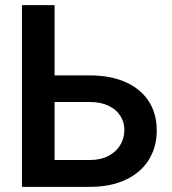

<svg xmlns="http://www.w3.org/2000/svg" viewBox="-20 -727 668 747"><path d="M589.8 -219.7Q589.8 -154.8 558.8 -105Q527.8 -55.2 469 -27.6Q410.2 0 330.1 0H65.4V-707H192.4V-433.6H330.1Q410.6 -433.6 469.2 -407.2Q527.8 -380.9 558.8 -332.8Q589.8 -284.7 589.8 -219.7ZM330.1 -104.5Q371.6 -104.5 401.9 -120.4Q432.1 -136.2 448 -163.1Q463.9 -189.9 463.9 -221.7Q463.9 -252 448 -276.6Q432.1 -301.3 401.9 -315.7Q371.6 -330.1 330.1 -330.1H192.4V-104.5Z"/></svg>

Font: Pretendard JP SemiBold
Style: Regular
Weight: 600
Designer: Base glyphs from Inter by Rasmus Andersson; Hangeul glyphs from Noto Sans CJK(Source Han Sans) by Jang Soo-young and Kan
Foundry: Kil Hyung-jin
Version: Version 1.309